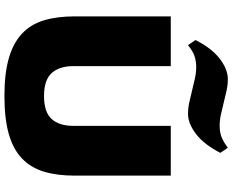

<svg xmlns="http://www.w3.org/2000/svg" viewBox="-111 -929 1050 868"><g transform="rotate(90 414.0 -495.0)"><path d="M161 -854Q198 -927 245.5 -963.5Q293 -1000 338 -1000Q365 -1000 391 -994Q417 -988 443.5 -981.5Q470 -975 496.5 -969Q523 -963 550 -963Q573 -963 595 -970Q617 -977 648 -1000L671 -966Q633 -892 585.5 -856Q538 -820 495 -820Q468 -820 441.5 -826Q415 -832 388.5 -838.5Q362 -845 335.5 -851Q309 -857 282 -857Q258 -857 235.5 -850Q213 -843 184 -820ZM414 10Q312 10 243 -10Q174 -30 132 -69.5Q90 -109 72 -168.5Q54 -228 54 -308V-742H279V-301Q279 -238 310.5 -203.5Q342 -169 414 -169Q487 -169 518 -203.5Q549 -238 549 -301V-742H774V-308Q774 -228 756 -168.5Q738 -109 696 -69Q654 -29 585 -9.5Q516 10 414 10Z"/></g></svg>

Font: Plata Sans Black
Style: Regular
Weight: 900
Designer: Pablo Impallari, Andres Torresi, & Cristiano Sobral
Foundry: Pablo Impallari, Andres Torresi, & Cristiano Sobral
Version: Version 1.00;December 28, 2019;FontCreator 12.0.0.2547 64-bi